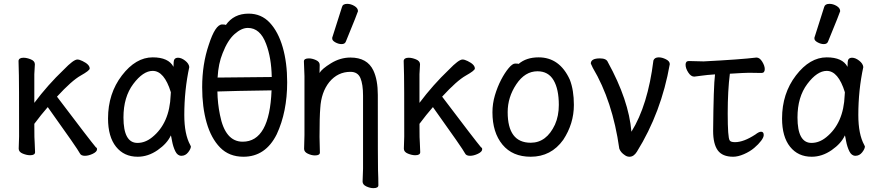

<svg xmlns="http://www.w3.org/2000/svg" viewBox="-20 -790 4540 997"><path d="M420.9 19Q400.9 19 395 6.8Q383.8 -16.1 228 -233.9Q193.8 -194.8 158.2 -147Q158.2 -60.1 160.2 -46.9Q162.1 -17.1 162.1 0Q162.1 16.1 136.2 16.1Q119.1 16.1 98.1 7.6Q77.1 -1 77.1 -18.1L79.1 -81.1Q79.1 -377.9 78.1 -397.9Q76.2 -454.1 76.2 -474.1Q78.1 -490.2 102.1 -490.2Q119.1 -490.2 140.1 -481.7Q161.1 -473.1 161.1 -456.1Q161.1 -445.8 158.2 -404.8V-255.9Q228 -349.1 311 -428.2Q361.8 -481 381.8 -481Q392.1 -481 408.2 -473.1Q445.8 -455.1 445.8 -434.1Q445.8 -423.8 398.9 -397.5Q352.1 -371.1 275.9 -288.1Q448.2 -60.1 478 -24.9Q483.9 -22.9 483.9 -15.1Q483.9 -2 461.9 8.5Q439.9 19 420.9 19Z M694.8 23.9Q624 23.9 582.5 -28.1Q541 -80.1 541 -174.8Q541 -304.2 613 -398.2Q685.1 -492.2 772.9 -492.2Q855 -492.2 880.9 -442.9Q880.9 -444.8 881.8 -467.5Q882.8 -490.2 904.8 -490.2Q921.9 -490.2 941.4 -475.1Q960.9 -460 962.9 -441.9Q937 -321.8 937 -192.9Q937 -92.8 967.8 -37.1L971.2 -29.8Q971.2 -17.1 957 1Q942.9 19 921.9 19Q901.9 19 890.4 -4.4Q878.9 -27.8 873.5 -57.4Q868.2 -86.9 867.2 -86.9Q848.1 -44.9 798.6 -10.5Q749 23.9 694.8 23.9ZM693.8 -47.9Q733.9 -47.9 770 -77.1Q860.8 -149.9 866.2 -295.9Q866.2 -304.2 867.2 -311Q833 -421.9 772.9 -421.9Q723.1 -421.9 672.1 -354Q621.1 -286.1 621.1 -180.2Q621.1 -47.9 693.8 -47.9Z M1244.1 23.9Q1169.9 23.9 1123 -23.9Q1076.2 -71.8 1053 -152.8Q1029.8 -233.9 1029.8 -336.9Q1029.8 -457 1064 -557.1Q1098.1 -663.1 1133.8 -663.1Q1149.9 -663.1 1152.8 -660.2Q1193.8 -719.2 1271 -719.2Q1336.9 -719.2 1380.9 -672.1Q1424.8 -625 1448 -544.9Q1471.2 -464.8 1471.2 -362.8Q1471.2 -209 1417 -92.8Q1358.9 23.9 1244.1 23.9ZM1240.2 -54.2Q1379.9 -54.2 1390.1 -320.8Q1187 -317.9 1108.9 -314.9Q1109.9 -252.9 1122.1 -193.8Q1148.9 -54.2 1240.2 -54.2ZM1109.9 -387.2 1391.1 -390.1Q1389.2 -490.2 1361.8 -562Q1331.1 -645 1267.1 -645Q1233.9 -645 1198 -613Q1162.1 -581.1 1136.2 -514.2Q1113.8 -460 1109.9 -387.2Z M1918.9 187Q1901.9 187 1882.3 178Q1862.8 168.9 1862.8 152.8Q1863.8 145 1863.8 125.5Q1863.8 106 1865.2 85.9V-293Q1865.2 -352.1 1851.6 -384.5Q1837.9 -417 1799.8 -417Q1733.9 -417 1689.9 -363.8Q1647.9 -311 1643.1 -229Q1639.2 -184.1 1639.2 -79.1Q1639.2 -56.2 1641.1 2Q1641.1 17.1 1615.2 17.1Q1598.1 17.1 1578.6 8.1Q1559.1 -1 1559.1 -17.1Q1559.1 -43.9 1561 -87.9V-395Q1558.1 -458 1558.1 -471.2Q1558.1 -486.8 1584 -486.8Q1601.1 -486.8 1620.6 -478Q1640.1 -469.2 1640.1 -453.1L1639.2 -411.1Q1650.9 -432.1 1699 -461.7Q1747.1 -491.2 1799.8 -491.2Q1887.2 -491.2 1918.9 -423.8Q1941.9 -375 1941.9 -296.9Q1941.9 70.8 1942.9 91.8Q1944.8 137.2 1944.8 171.9Q1944.8 187 1918.9 187ZM1753.9 -561Q1737.8 -561 1721.4 -570.1Q1705.1 -579.1 1705.1 -589.8Q1705.1 -598.1 1707 -600.1L1755.9 -753.9Q1759.8 -770 1783.2 -770Q1801.8 -770 1820.3 -759Q1838.9 -748 1838.9 -731.9Q1838.9 -728 1775.9 -574.2Q1771 -561 1753.9 -561Z M2420.9 19Q2400.9 19 2395 6.8Q2383.8 -16.1 2228 -233.9Q2193.8 -194.8 2158.2 -147Q2158.2 -60.1 2160.2 -46.9Q2162.1 -17.1 2162.1 0Q2162.1 16.1 2136.2 16.1Q2119.1 16.1 2098.1 7.6Q2077.1 -1 2077.1 -18.1L2079.1 -81.1Q2079.1 -377.9 2078.1 -397.9Q2076.2 -454.1 2076.2 -474.1Q2078.1 -490.2 2102.1 -490.2Q2119.1 -490.2 2140.1 -481.7Q2161.1 -473.1 2161.1 -456.1Q2161.1 -445.8 2158.2 -404.8V-255.9Q2228 -349.1 2311 -428.2Q2361.8 -481 2381.8 -481Q2392.1 -481 2408.2 -473.1Q2445.8 -455.1 2445.8 -434.1Q2445.8 -423.8 2398.9 -397.5Q2352.1 -371.1 2275.9 -288.1Q2448.2 -60.1 2478 -24.9Q2483.9 -22.9 2483.9 -15.1Q2483.9 -2 2461.9 8.5Q2439.9 19 2420.9 19Z M2735.8 23.9Q2641.1 23.9 2589.1 -39.1Q2537.1 -102.1 2537.1 -207Q2537.1 -252 2550 -295.4Q2563 -338.9 2582 -375.5Q2601.1 -412.1 2621.1 -436Q2641.1 -460 2654.8 -460Q2671.9 -460 2672.9 -458Q2712.9 -492.2 2776.9 -492.2Q2886.2 -492.2 2939 -376Q2960 -321.8 2960 -245.1Q2960 -147.9 2904.8 -64Q2841.8 23.9 2735.8 23.9ZM2735.8 -48.8Q2817.9 -48.8 2861.8 -143.1Q2881.8 -188 2881.8 -245.1Q2881.8 -327.1 2854.5 -373.5Q2827.1 -419.9 2771 -419.9Q2706.1 -419.9 2661.1 -352.5Q2616.2 -285.2 2616.2 -208Q2616.2 -48.8 2735.8 -48.8Z M3249 23.9Q3235.8 23.9 3225.1 16.1Q3203.1 2 3195.8 -18.1Q3161.1 -265.1 3058.1 -438L3047.9 -460Q3047.9 -486.8 3095.2 -486.8Q3128.9 -486.8 3136.2 -467.8Q3245.1 -270 3258.8 -106Q3344.2 -243.2 3373 -476.1Q3378.9 -492.2 3400.9 -492.2Q3418 -492.2 3438 -482.2Q3458 -472.2 3458 -457Q3414.1 -206.1 3287.1 -2Q3271 23.9 3249 23.9Z M3787.1 23.9Q3731 23.9 3707 -9.5Q3683.1 -43 3683.1 -109.9Q3685.1 -342.8 3692.9 -403.8Q3648.9 -400.9 3623 -397Q3597.2 -393.1 3585 -392.1Q3567.9 -392.1 3554 -413.6Q3540 -435.1 3540 -454.1Q3540 -473.1 3557.1 -473.1L3633.8 -471.2Q3824.2 -481 3908.2 -491.2Q3924.8 -491.2 3938 -469.7Q3951.2 -448.2 3951.2 -431.2Q3951.2 -411.1 3934.1 -411.1L3869.1 -412.1Q3848.1 -412.1 3770 -407.2Q3758.8 -319.8 3758.8 -201.2Q3758.8 -75.2 3769 -61Q3773.9 -51.8 3796.9 -51.8Q3841.8 -51.8 3902.8 -91.8Q3920.9 -106 3932.1 -106Q3945.8 -106 3945.8 -88.9Q3945.8 -77.1 3932.4 -59.1Q3918.9 -41 3896.5 -22Q3874 -2.9 3843 10.5Q3812 23.9 3787.1 23.9Z M4194.8 23.9Q4124 23.9 4082.5 -28.1Q4041 -80.1 4041 -174.8Q4041 -304.2 4113 -398.2Q4185.1 -492.2 4272.9 -492.2Q4355 -492.2 4380.9 -442.9Q4380.9 -444.8 4381.8 -467.5Q4382.8 -490.2 4404.8 -490.2Q4421.9 -490.2 4441.4 -475.1Q4460.9 -460 4462.9 -441.9Q4437 -321.8 4437 -192.9Q4437 -92.8 4467.8 -37.1L4471.2 -29.8Q4471.2 -17.1 4457 1Q4442.9 19 4421.9 19Q4401.9 19 4390.4 -4.4Q4378.9 -27.8 4373.5 -57.4Q4368.2 -86.9 4367.2 -86.9Q4348.1 -44.9 4298.6 -10.5Q4249 23.9 4194.8 23.9ZM4193.8 -47.9Q4233.9 -47.9 4270 -77.1Q4360.8 -149.9 4366.2 -295.9Q4366.2 -304.2 4367.2 -311Q4333 -421.9 4272.9 -421.9Q4223.1 -421.9 4172.1 -354Q4121.1 -286.1 4121.1 -180.2Q4121.1 -47.9 4193.8 -47.9ZM4257.8 -561Q4242.2 -561 4225.6 -570.1Q4209 -579.1 4209 -589.8Q4209 -598.1 4210.9 -600.1L4259.8 -753.9Q4264.2 -770 4287.1 -770Q4306.2 -770 4324.5 -759Q4342.8 -748 4342.8 -731.9Q4342.8 -728 4279.8 -574.2Q4274.9 -561 4257.8 -561Z"/></svg>

Font: LXGW WenKai Mono GB Screen
Style: Regular
Weight: 400
Monospace: yes
Designer: LXGW / Fontworks Inc.
Foundry: LXGW / Fontworks Inc.
Version: Version 1.510;January 18,2025